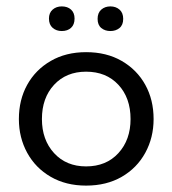

<svg xmlns="http://www.w3.org/2000/svg" viewBox="-20 -570 539 600"><path d="M249 10Q186 10 138.5 -17.5Q91 -45 65 -92.5Q39 -140 39 -198Q39 -258 65 -305Q91 -352 138.5 -379.5Q186 -407 249 -407Q313 -407 360.5 -379.5Q408 -352 434 -305Q460 -258 460 -198Q460 -140 434 -92.5Q408 -45 360.5 -17.5Q313 10 249 10ZM249 -50Q312 -50 350 -91.5Q388 -133 388 -198Q388 -264 350 -305Q312 -346 249 -346Q187 -346 149 -305Q111 -264 111 -198Q111 -133 149 -91.5Q187 -50 249 -50ZM173 -473Q156 -473 144.5 -483Q133 -493 133 -512Q133 -530 144.5 -540Q156 -550 173 -550Q191 -550 202 -540Q213 -530 213 -512Q213 -493 202 -483Q191 -473 173 -473ZM325 -473Q308 -473 296.5 -482.5Q285 -492 285 -511Q285 -530 296.5 -540Q308 -550 325 -550Q342 -550 353.5 -540Q365 -530 365 -511Q365 -492 353.5 -482.5Q342 -473 325 -473Z"/></svg>

Font: Rokkitt
Style: Regular
Weight: 400
Designer: Vernon Adams
Foundry: Vernon Adams
Version: Version 3.103